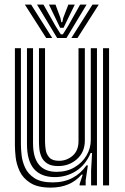

<svg xmlns="http://www.w3.org/2000/svg" viewBox="-20 -811 546 840"><path d="M202 9.8Q144.5 9.8 112.4 -10.9Q80.2 -31.5 66 -62.1Q51.8 -92.8 48.5 -123.5Q45.2 -154.2 45.2 -174.5V-600H71.5V-179.5Q71.5 -160 74.5 -132.1Q77.5 -104.2 90.1 -77Q102.8 -49.8 131.2 -31.4Q159.8 -13 210.5 -13Q259.8 -13 296.8 -32.5Q333.8 -52 358.2 -87.5H364.5L354.8 -22V0H328.5L328.2 -5.5L342 -47.2H337Q287.8 9.8 202 9.8ZM430.8 0V-600H457.2V0ZM234.5 -84.5Q203.8 -84.5 186.5 -95.9Q169.2 -107.2 161.6 -124.4Q154 -141.5 152.2 -159.2Q150.5 -177 150.5 -189.5V-600H177V-191Q177 -175 180 -155.5Q183 -136 196 -121.8Q209 -107.5 238.5 -107.5Q272.2 -107.5 297.9 -129.8Q323.5 -152 323.5 -193.8V-600H351.2V-196.5Q351.2 -146 317.2 -115.2Q283.2 -84.5 234.5 -84.5ZM218.2 -36.2Q159 -36.8 128.5 -72.1Q98 -107.5 98 -181.2V-600H124.5V-184.5Q124.5 -59.2 228 -59.2Q272.2 -59.2 305.9 -79Q339.5 -98.8 358.4 -130.6Q377.2 -162.5 377.2 -198.8V-600H404.2V0H378.5V-65L382.8 -141.5H376.5Q353.8 -88.2 311.5 -62Q269.2 -35.8 218.2 -36.2ZM88.8 -790.8H116.2L208.5 -644.8H182ZM142 -790.8H170.2L223 -697.2L246 -660.8H255L277.8 -697L330.5 -790.8H358.8L270.8 -644.8H230ZM194.2 -790.8H222.8L244.2 -733.2L248.2 -713.8H252.5L256.8 -733.2L279 -790.8H307.2L272.2 -719L258 -689.5H243L228.8 -719ZM384.5 -790.8H412L319 -644.8H292.2Z"/></svg>

Font: Big Shoulders Inline Text ExtraBold
Style: Regular
Weight: 800
Designer: Patric King
Foundry: XO Type Co
Version: Version 1.000